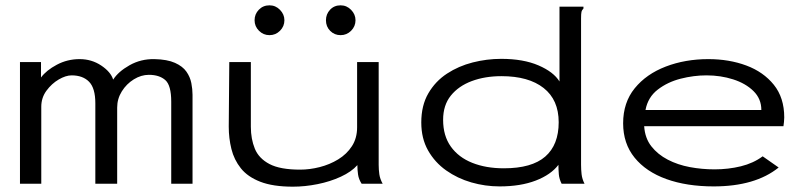

<svg xmlns="http://www.w3.org/2000/svg" viewBox="-20 -690 3040 721"><path d="M55 0V-457H134V-399Q154 -426 193.5 -447Q233 -468 279 -468Q324 -468 360 -444Q396 -420 405 -391Q424 -421 466.5 -445Q509 -469 560 -468Q608 -467 637 -454Q666 -441 680 -421Q694 -401 698.5 -378Q703 -355 703 -334V0H623V-308Q623 -370 600.5 -389.5Q578 -409 539 -409Q510 -409 482.5 -392Q455 -375 437.5 -347Q420 -319 420 -286V0H338V-302Q338 -359 314.5 -383Q291 -407 249 -407Q227 -407 200.5 -391.5Q174 -376 154.5 -349.5Q135 -323 135 -289V0Z M1080 11Q1005 11 957.5 -7.5Q910 -26 884.5 -58Q859 -90 849 -130.5Q839 -171 839 -214L841 -457H922V-214Q922 -168 937 -131.5Q952 -95 992 -74Q1032 -53 1107 -53Q1143 -53 1180.5 -62.5Q1218 -72 1250 -91.5Q1282 -111 1301.5 -141Q1321 -171 1321 -212V-457H1402V-71Q1402 -53 1404.5 -35.5Q1407 -18 1417 0H1338Q1327 -17 1324.5 -35Q1322 -53 1322 -70Q1300 -45 1260 -26.5Q1220 -8 1172.5 1.5Q1125 11 1080 11ZM992 -558Q969 -558 952.5 -574.5Q936 -591 936 -614Q936 -637 952 -653.5Q968 -670 992 -670Q1015 -670 1031.5 -653Q1048 -636 1048 -614Q1048 -591 1031.5 -574.5Q1015 -558 992 -558ZM1259 -558Q1236 -558 1220 -574Q1204 -590 1204 -614Q1204 -637 1219.5 -653.5Q1235 -670 1259 -670Q1282 -670 1298.5 -653Q1315 -636 1315 -614Q1315 -591 1298.5 -574.5Q1282 -558 1259 -558Z M1856 10Q1802 10 1750 -5Q1698 -20 1655.5 -50Q1613 -80 1587.5 -125Q1562 -170 1562 -230Q1562 -294 1588.5 -339.5Q1615 -385 1658.5 -413.5Q1702 -442 1755 -455.5Q1808 -469 1862 -469Q1945 -469 2002 -444.5Q2059 -420 2081 -384V-665H2171V-658Q2165 -652 2163.5 -645Q2162 -638 2162 -621V-71Q2162 -53 2164 -35.5Q2166 -18 2175 0H2089Q2080 -18 2078.5 -35.5Q2077 -53 2077 -71Q2049 -34 1992 -12Q1935 10 1856 10ZM1872 -58Q1977 -58 2027.5 -102Q2078 -146 2078 -231Q2078 -315 2021.5 -359.5Q1965 -404 1863 -404Q1801 -404 1751.5 -385.5Q1702 -367 1673 -331Q1644 -295 1644 -240Q1644 -180 1673 -139.5Q1702 -99 1753.5 -78.5Q1805 -58 1872 -58Z M2660 10Q2559 10 2482.5 -17.5Q2406 -45 2363 -98Q2320 -151 2320 -227Q2320 -305 2363.5 -358.5Q2407 -412 2480 -440Q2553 -468 2640 -468Q2718 -468 2782.5 -444Q2847 -420 2886 -371.5Q2925 -323 2925 -249Q2925 -240 2924 -232Q2923 -224 2922 -216H2399Q2402 -171 2426 -140.5Q2450 -110 2487.5 -90.5Q2525 -71 2570.5 -62.5Q2616 -54 2663 -54Q2715 -54 2762 -65.5Q2809 -77 2844 -103L2904 -61Q2816 10 2660 10ZM2404 -277H2839Q2839 -319 2809.5 -348Q2780 -377 2733 -392Q2686 -407 2633 -407Q2585 -407 2536 -394.5Q2487 -382 2450 -353.5Q2413 -325 2404 -277Z"/></svg>

Font: Inconsolata ExtraExpanded
Style: Regular
Weight: 400
Width: 8
Monospace: yes
Designer: Raph Levien, Cyreal, Brenton Simpson
Foundry: Raph Levien, Cyreal, Google
Version: Version 3.000; ttfautohint (v1.8.2.53-6de2)